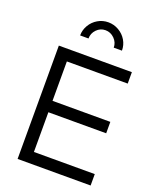

<svg xmlns="http://www.w3.org/2000/svg" viewBox="-176 -1086 963 1186"><g transform="rotate(20 306.0 -492.5)"><path d="M88 -745H568V-670H168V-411H548V-336H168V-75H568V0H88ZM327 -985Q364 -985 396 -966.5Q428 -948 446.5 -917Q465 -886 465 -849H411Q411 -883 386 -908Q361 -933 327 -933Q293 -933 269 -908Q245 -883 245 -849H190Q190 -885 208.5 -916.5Q227 -948 258.5 -966.5Q290 -985 327 -985Z"/></g></svg>

Font: Eudoxus Sans
Style: Regular
Weight: 400
Designer: Stijn de Vries
Foundry: tokotype
Version: Version 2.005